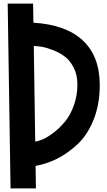

<svg xmlns="http://www.w3.org/2000/svg" viewBox="-20 -847 600 1074"><path d="M538 -371Q538 -264 504 -178.5Q470 -93 414.5 -41Q359 11 300 40.5Q241 70 179 81L181 207H39L23 -827H165L167 -720Q349 -709 443.5 -620.5Q538 -532 538 -371ZM177 -55Q195 -57 222 -69Q249 -81 282.5 -107Q316 -133 345 -168.5Q374 -204 393.5 -258.5Q413 -313 413 -375Q413 -427 393 -467Q373 -507 344.5 -529Q316 -551 279.5 -565.5Q243 -580 217 -584.5Q191 -589 169 -590Z"/></svg>

Font: OpenDyslexic
Style: Bold
Weight: 800
Designer: Abbie Gonzalez
Version: Version 0.920;hotconv 1.0.109;makeotfexe 2.5.65596